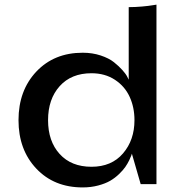

<svg xmlns="http://www.w3.org/2000/svg" viewBox="-20 -797 787 831"><path d="M537.1 -452.1V-766.1Q564.9 -766.1 595 -768.8Q625 -771.5 641.1 -774.4L657.2 -776.9V0H588.9L550.8 -131.8Q549.8 -128.9 548.1 -123.5Q546.4 -118.2 539.1 -103Q531.7 -87.9 522.2 -74.2Q512.7 -60.5 495.4 -43.7Q478 -26.9 457 -14.6Q436 -2.4 404.8 5.9Q373.5 14.2 337.9 14.2Q213.9 14.2 137 -67.4Q60.1 -148.9 60.1 -276.9Q60.1 -405.3 137.2 -487.1Q214.4 -568.8 337.9 -568.8Q379.9 -568.8 415.8 -556.9Q451.7 -544.9 473.1 -527.8Q494.6 -510.7 510 -493.4Q525.4 -476.1 531.2 -463.9ZM376 -75.2Q462.9 -75.2 512.5 -133.1Q562 -190.9 562 -276.9Q562 -332.5 541 -378.2Q520 -423.8 477.1 -451.9Q434.1 -480 376 -480Q288.6 -480 238.3 -424.1Q188 -368.2 188 -276.9Q188 -185.5 238.3 -130.4Q288.6 -75.2 376 -75.2Z"/></svg>

Font: Sporting Grotesque
Style: Regular
Weight: 400
Designer: Lucas LE BIHAN
Foundry: Lucas LE BIHAN
Version: Version 2.001;PS 2.1;hotconv 1.0.88;makeotf.lib2.5.647800